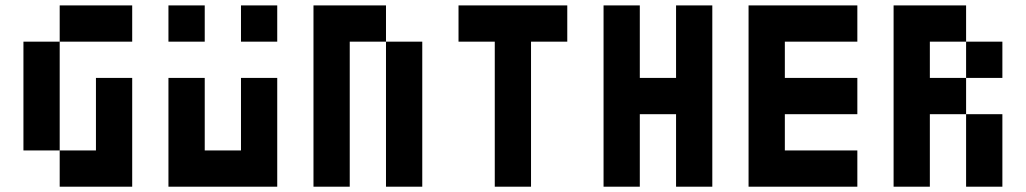

<svg xmlns="http://www.w3.org/2000/svg" viewBox="-20 -704 3868 724"><path d="M205.1 -546.9V-683.6H478.5V-546.9ZM341.8 -410.2H478.5V0H205.1V-136.7H341.8ZM68.4 -546.9H205.1V-136.7H68.4Z M752 -546.9H615.2V-683.6H752ZM615.2 -410.2H752V-136.7H888.7V-410.2H1025.4V0H615.2ZM1025.4 -546.9H888.7V-683.6H1025.4Z M1435.5 -683.6V-546.9H1298.8V0H1162.1V-683.6ZM1435.5 -546.9H1572.3V0H1435.5Z M1845.7 -546.9H1709V-683.6H2119.1V-546.9H1982.4V0H1845.7Z M2255.9 -683.6H2392.6V-410.2H2529.3V-683.6H2666V0H2529.3V-273.4H2392.6V0H2255.9Z M3212.9 -683.6V-546.9H2939.5V-410.2H3212.9V-273.4H2939.5V-136.7H3212.9V0H2802.7V-683.6Z M3759.8 -410.2H3623V-546.9H3759.8ZM3623 -273.4H3759.8V0H3623ZM3623 -683.6V-546.9H3486.3V-410.2H3623V-273.4H3486.3V0H3349.6V-683.6Z"/></svg>

Font: DatCub
Style: Bold
Weight: 700
Designer: GGBot
Version: 1.00